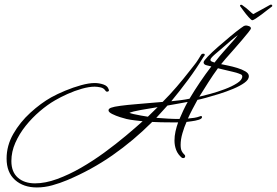

<svg xmlns="http://www.w3.org/2000/svg" viewBox="-20 -681 1217 844"><path d="M1166 -659Q1170 -661 1171 -661Q1175 -661 1176.5 -657.5Q1178 -654 1175 -652Q1169 -648 1156.5 -638Q1144 -628 1130 -617.5Q1116 -607 1104.5 -599.5Q1093 -592 1089 -592Q1085 -592 1073 -605.5Q1061 -619 1050.5 -633.5Q1040 -648 1037 -652Q1035 -654 1035 -655Q1035 -660 1040 -660Q1043 -660 1044 -659Q1064 -645 1075 -634.5Q1086 -624 1093 -619Q1099 -622 1113.5 -630Q1128 -638 1143.5 -646.5Q1159 -655 1166 -659ZM142 143Q83 143 46 110Q9 77 9 16Q9 -41 38.5 -92.5Q68 -144 113.5 -185.5Q159 -227 205 -253Q232 -268 267 -282.5Q302 -297 336.5 -306.5Q371 -316 396 -316Q416 -316 435 -309.5Q454 -303 458 -287Q459 -287 459 -285Q459 -278 450 -278Q446 -278 443 -283Q436 -294 421.5 -297Q407 -300 396 -300Q372 -300 340 -291Q308 -282 277 -268Q246 -254 222 -240Q189 -221 155 -192Q121 -163 93 -128Q65 -93 47.5 -53.5Q30 -14 30 27Q30 75 58.5 100Q87 125 134 125Q179 125 231 106Q283 87 336 56.5Q389 26 439.5 -11Q490 -48 533 -84Q576 -120 607 -148Q590 -150 572 -152Q554 -154 536 -158Q527 -160 508 -166Q489 -172 473 -180Q457 -188 457 -196Q457 -201 461.5 -204Q466 -207 470 -208Q480 -212 510 -216Q540 -220 577.5 -223Q615 -226 647.5 -229Q680 -232 695 -233Q727 -265 757 -300Q787 -335 815 -371Q824 -383 833.5 -394.5Q843 -406 851 -419L864 -440Q867 -445 874 -445Q880 -445 880 -441Q880 -436 874 -430Q843 -379 807 -330.5Q771 -282 733 -236Q753 -238 773 -240.5Q793 -243 813 -247Q835 -284 859 -319.5Q883 -355 909 -389Q902 -391 888.5 -394Q875 -397 875 -407Q875 -413 893 -432Q911 -451 938.5 -475Q966 -499 993 -521.5Q1020 -544 1038 -557Q1050 -566 1052.5 -567Q1055 -568 1061 -569Q1066 -569 1074.5 -566Q1083 -563 1083 -556Q1083 -553 1071.5 -538.5Q1060 -524 1042.5 -503.5Q1025 -483 1006 -461.5Q987 -440 972 -423Q957 -406 952 -399Q961 -397 981 -393Q1001 -389 1022.5 -382.5Q1044 -376 1059 -367Q1074 -358 1074 -346Q1074 -331 1054.5 -317Q1035 -303 1005 -290.5Q975 -278 943 -268Q911 -258 885 -251Q859 -244 848 -242Q837 -222 826 -201Q815 -180 806 -160Q820 -161 833.5 -163Q847 -165 860 -170Q861 -170 861.5 -170.5Q862 -171 863 -171Q868 -171 868 -166Q868 -159 853.5 -154.5Q839 -150 822.5 -148Q806 -146 800 -145Q790 -123 782 -95.5Q774 -68 774 -44Q774 -26 779 -16.5Q784 -7 789 -3Q794 1 794 5Q794 14 785 14Q784 14 783 13.5Q782 13 780 13Q762 -2 754.5 -21.5Q747 -41 747 -63Q747 -83 751.5 -103.5Q756 -124 763 -143H736Q714 -143 688.5 -143.5Q663 -144 649 -145Q567 -63 474.5 1.5Q382 66 275 111Q244 124 210 133.5Q176 143 142 143ZM923 -406Q943 -432 965 -456.5Q987 -481 1008 -505Q1013 -511 1017.5 -516.5Q1022 -522 1026 -527Q1016 -520 996 -503.5Q976 -487 962 -474Q944 -459 924.5 -442Q905 -425 905 -418Q905 -413 912 -410Q919 -407 923 -406ZM856 -256Q874 -260 905 -268.5Q936 -277 968 -289Q1000 -301 1022.5 -315.5Q1045 -330 1045 -345Q1045 -351 1039 -354Q1033 -357 1029 -358Q1022 -361 1003 -365.5Q984 -370 965 -374.5Q946 -379 938 -381Q916 -351 896 -319.5Q876 -288 856 -256ZM769 -158Q777 -177 786 -196Q795 -215 805 -233Q783 -229 761 -225Q739 -221 716 -217Q704 -204 692 -190.5Q680 -177 667 -163Q693 -161 718.5 -159.5Q744 -158 769 -158ZM630 -168Q641 -179 652 -189.5Q663 -200 673 -210Q634 -204 598.5 -197.5Q563 -191 549 -185Q553 -183 567.5 -179.5Q582 -176 600 -173Q618 -170 630 -168Z"/></svg>

Font: Sassy Frass
Style: Regular
Weight: 400
Designer: Robert E. Leuschke
Foundry: Robert E. Leuschke
Version: Version 1.010; ttfautohint (v1.8.3)